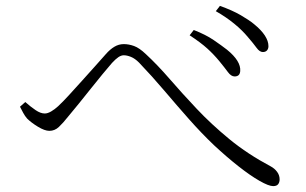

<svg xmlns="http://www.w3.org/2000/svg" viewBox="-20 -711 1040 653"><path d="M726 -503Q707 -526 685 -546Q663 -566 625 -591L639 -609Q680 -593 707 -574.5Q734 -556 752 -542Q800 -503 797 -469Q796 -459 791 -455Q786 -451 778 -451Q766 -451 755 -466Q744 -481 726 -503ZM823 -585Q804 -608 776.5 -630.5Q749 -653 714 -673L728 -691Q770 -676 798.5 -659.5Q827 -643 844 -629Q893 -589 893 -554Q893 -545 888 -539.5Q883 -534 874 -534Q863 -534 852.5 -548.5Q842 -563 823 -585ZM48 -348 66 -364Q84 -348 101 -336.5Q118 -325 132 -325Q142 -325 154 -332Q166 -339 178 -350Q195 -366 216 -389Q237 -412 260 -437.5Q283 -463 304 -486.5Q325 -510 340 -527Q354 -543 369 -552Q384 -561 401 -561Q418 -561 436 -554.5Q454 -548 476 -527Q515 -491 557 -442.5Q599 -394 649 -341Q699 -288 760.5 -237.5Q822 -187 901 -145Q914 -138 922.5 -126.5Q931 -115 931 -101Q931 -91 926 -84.5Q921 -78 909 -78Q894 -78 862.5 -96Q831 -114 791 -145.5Q751 -177 708 -217Q665 -258 623 -305.5Q581 -353 539 -402.5Q497 -452 453 -498Q439 -512 425.5 -517.5Q412 -523 401 -523Q392 -523 382.5 -516.5Q373 -510 361 -497Q348 -482 328.5 -458.5Q309 -435 288.5 -409Q268 -383 248 -358.5Q228 -334 213 -316Q194 -292 180 -279Q166 -266 148 -266Q132 -266 109 -280Q86 -294 72 -308Q65 -316 59 -327Q53 -338 48 -348Z"/></svg>

Font: Noto Serif SC
Style: Regular
Weight: 200
Designer: Ryoko NISHIZUKA 西塚涼子 (kana & ideographs); Frank Grießhammer (Latin, Greek & Cyrillic); Wenlong ZHANG 张文龙 (bopomofo); San
Foundry: Adobe
Version: Version 2.001;hotconv 1.1.0;makeotfexe 2.6.0